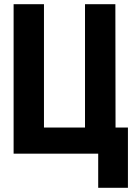

<svg xmlns="http://www.w3.org/2000/svg" viewBox="-20 -734 640 917"><path d="M45 0V-714H190V-125H386V-714H531L532 0ZM449 163V0H435V-125H591V163Z"/></svg>

Font: Noto Sans Mono
Style: Bold
Weight: 700
Designer: Monotype Design Team
Foundry: Monotype Imaging Inc.
Version: Version 2.014